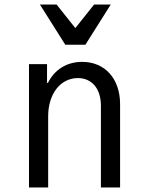

<svg xmlns="http://www.w3.org/2000/svg" viewBox="-20 -821 640 841"><path d="M107 0H191V-312C191 -410 245 -479 321 -479C383 -479 422 -432 422 -358V0H506V-365C506 -476 440 -550 340 -550C272 -550 219 -516 190 -458H186V-540H107ZM266 -625H354L465 -801H392L310 -698L228 -801H155Z"/></svg>

Font: CommitMono
Style: 400Regular
Weight: 400
Monospace: yes
Designer: Eigil Nikolajsen
Foundry: Eigil Nikolajsen
Version: Version 1.143